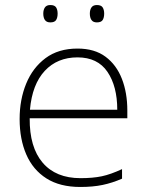

<svg xmlns="http://www.w3.org/2000/svg" viewBox="-20 -784 585 763"><path d="M288 -591Q356 -591 399.5 -558.5Q443 -526 464.5 -470.5Q486 -415 486 -345V-314H98Q97 -199 149.5 -137.5Q202 -76 300 -76Q349 -76 384.5 -83.5Q420 -91 465 -112V-74Q426 -57 387.5 -49Q349 -41 299 -41Q218 -41 164.5 -75Q111 -109 84.5 -170Q58 -231 58 -311Q58 -388 84 -451.5Q110 -515 161 -553Q212 -591 288 -591ZM288 -556Q208 -556 158 -502.5Q108 -449 99 -348H446Q446 -441 407 -498.5Q368 -556 288 -556ZM152 -730Q152 -745 158.5 -754.5Q165 -764 180 -764Q197 -764 203 -754.5Q209 -745 209 -730Q209 -714 203 -704.5Q197 -695 180 -695Q165 -695 158.5 -704.5Q152 -714 152 -730ZM337 -730Q337 -745 343.5 -754.5Q350 -764 365 -764Q382 -764 388 -754.5Q394 -745 394 -730Q394 -714 388 -704.5Q382 -695 365 -695Q350 -695 343.5 -704.5Q337 -714 337 -730Z"/></svg>

Font: Noto Sans Tamil UI ExtraLight
Style: Regular
Weight: 200
Designer: Jelle Bosma - Monotype Design Team
Foundry: Monotype Imaging Inc.
Version: Version 2.004; ttfautohint (v1.8.4.7-5d5b)